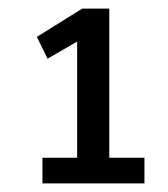

<svg xmlns="http://www.w3.org/2000/svg" viewBox="-20 -888 392 448"><path d="M235 -520H317V-460H79V-520H160V-791L91 -751L66 -802L172 -868H235Z"/></svg>

Font: Martel Sans
Style: Regular
Weight: 400
Designer: Dan Reynolds and Mathieu Réguer
Foundry: Dan Reynolds and Mathieu Réguer
Version: Version 1.001;PS 001.001;hotconv 1.0.70;makeotf.lib2.5.58329